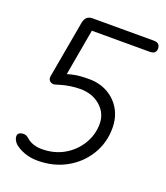

<svg xmlns="http://www.w3.org/2000/svg" viewBox="-127 -764 741 857"><g transform="rotate(20 243.0 -335.5)"><path d="M151 5Q117 5 88 -5.5Q59 -16 40 -33Q25 -50 25 -65Q25 -76 33 -81Q41 -86 51 -86Q59 -86 65.5 -83.5Q72 -81 78 -75Q91 -63 110 -56.5Q129 -50 151 -50Q210 -50 256 -76.5Q302 -103 329 -147.5Q356 -192 356 -244Q356 -294 318 -327.5Q280 -361 222 -361Q200 -361 176 -357.5Q152 -354 132 -348Q119 -344 112 -342Q105 -340 101 -340Q94 -340 88 -343.5Q82 -347 79 -353Q76 -359 77 -368L126 -643Q130 -660 139.5 -668Q149 -676 165 -676H455Q473 -676 479.5 -668Q486 -660 486 -649Q486 -638 479.5 -630.5Q473 -623 455 -623H147L187 -657L137 -375L110 -393Q141 -403 161.5 -408Q182 -413 201 -414.5Q220 -416 244 -416Q293 -416 332 -394.5Q371 -373 393.5 -334.5Q416 -296 416 -245Q416 -176 381.5 -119Q347 -62 287 -28.5Q227 5 151 5Z"/></g></svg>

Font: Edu VIC WA NT Beginner
Style: Regular
Weight: 400
Designer: Tina and Corey Anderson
Foundry: Google for Education
Version: Version 1.003